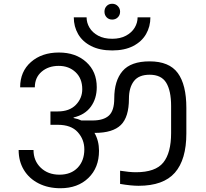

<svg xmlns="http://www.w3.org/2000/svg" viewBox="-20 -1012 1096 1020"><path d="M535 -950Q535 -968 546.5 -980Q558 -992 576 -992Q594 -992 606 -979.5Q618 -967 618 -950Q618 -932 606 -920Q594 -908 576 -908Q558 -908 546.5 -920Q535 -932 535 -950ZM372 -920H440Q440 -891 455.5 -865Q471 -839 501.5 -822.5Q532 -806 576 -806Q619 -806 649.5 -822.5Q680 -839 695.5 -865Q711 -891 711 -920H779Q779 -871 756 -831Q733 -791 687.5 -767.5Q642 -744 576 -744Q510 -744 464 -767.5Q418 -791 395 -831Q372 -871 372 -920ZM970 -439V-303Q970 -164 909 -94.5Q848 -25 716 -25Q676 -25 618 -35V-105Q668 -97 702 -97Q806 -97 847.5 -148.5Q889 -200 889 -305V-449Q889 -530 863 -572.5Q837 -615 775 -615Q717 -615 691 -580.5Q665 -546 665 -488Q665 -390 622 -348Q579 -306 484 -306H482Q506 -264 506 -211Q506 -121 449.5 -66.5Q393 -12 301 -12Q236 -12 185.5 -37.5Q135 -63 107 -109Q79 -155 79 -215H158Q158 -158 196.5 -121Q235 -84 296 -84Q357 -84 392.5 -121Q428 -158 428 -219Q428 -271 393 -310Q358 -349 287 -349H248V-420H287Q349 -420 383 -455Q417 -490 417 -538Q417 -595 381.5 -628.5Q346 -662 292 -662Q237 -662 201 -631Q165 -600 165 -548H87Q87 -632 144.5 -682.5Q202 -733 293 -733Q382 -733 438 -682.5Q494 -632 494 -549Q494 -488 462.5 -445Q431 -402 371 -388V-385Q396 -380 412 -372H472Q530 -372 558.5 -398Q587 -424 587 -489Q587 -583 631 -634.5Q675 -686 775 -686Q879 -686 924.5 -624Q970 -562 970 -439Z"/></svg>

Font: Poppins A&M
Style: Regular-A&M
Weight: 400
Designer: Ninad Kale (Devanagari), Jonny Pinhorn (Latin)
Foundry: Indian Type Foundry
Version: 4.004